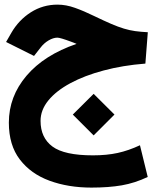

<svg xmlns="http://www.w3.org/2000/svg" viewBox="-20 -496 698 846"><path d="M317.4 -302.7Q311 -305.2 304.7 -307.9Q298.3 -310.5 292.5 -312.5Q245.1 -330.1 232.9 -330.1Q214.8 -330.1 194.1 -317.9Q173.3 -305.7 158.2 -285.6L129.9 -249.5L6.8 -311L29.8 -351.1Q62.5 -407.7 115.7 -441.7Q168.9 -475.6 233.4 -475.6Q271 -475.6 310.5 -461.4Q350.1 -447.3 394 -425.8Q438.5 -404.3 469.7 -390.9Q501 -377.4 526.1 -369.9Q551.3 -362.3 575.9 -358.9Q600.6 -355.5 631.3 -354L620.6 -215.8Q521 -208 436.8 -185.5Q352.5 -163.1 290 -129.4Q227.5 -95.7 193.1 -53.5Q158.7 -11.2 158.7 36.6Q158.7 110.8 211.2 149.7Q263.7 188.5 389.6 188.5Q450.2 188.5 498.3 178Q546.4 167.5 596.7 144L630.9 283.7Q574.7 310.5 516.8 320.6Q459 330.6 382.8 330.6Q280.8 330.6 198.2 300.3Q115.7 270 67.4 206.8Q19 143.6 19 44.4Q19 -70.8 96.9 -162.4Q174.8 -253.9 317.4 -302.7ZM300.8 8.8 392.6 -82.5 484.4 8.8 392.6 100.6Z"/></svg>

Font: Vazir Black WOL-UI
Style: Black-WOL-UI
Weight: 900
Designer: Saber Rastikerdar
Foundry: Saber Rastikerdar
Version: Version 30.0.0